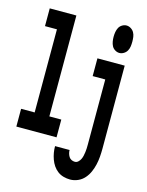

<svg xmlns="http://www.w3.org/2000/svg" viewBox="-141 -840 882 1149"><g transform="rotate(15 300.0 -266.0)"><path d="M497 -585Q483 -585 470 -593Q457 -601 450.5 -613.5Q444 -626 441.5 -640.5Q439 -655 439 -670Q439 -685 441.5 -699.5Q444 -714 450.5 -726.5Q457 -739 470 -747Q483 -755 497 -755Q511 -755 524 -747Q537 -739 544 -726.5Q551 -714 553 -699.5Q555 -685 555 -670Q555 -655 553 -640.5Q551 -626 544 -613.5Q537 -601 524 -593Q511 -585 497 -585ZM16 0V-110H100V-625H26V-735H191V-110H265V0ZM408 223Q388 223 367.5 217.5Q347 212 330.5 199.5Q314 187 302.5 170Q291 153 284 133.5Q277 114 273.5 94Q270 74 270 53H360Q360 64 363 74.5Q366 85 371.5 94Q377 103 387 108Q397 113 408 113Q420 113 429 104.5Q438 96 443 85.5Q448 75 450.5 63.5Q453 52 454.5 40.5Q456 29 456.5 17.5Q457 6 457 -6V-410H379V-520H548V-6Q548 19 546 44.5Q544 70 538.5 94Q533 118 523 141Q513 164 496.5 183Q480 202 456.5 212.5Q433 223 408 223Z"/></g></svg>

Font: Iosevka HT Extrabold Extended
Style: Regular
Weight: 800
Width: 7
Monospace: yes
Designer: Belleve Invis
Foundry: Belleve Invis
Version: Version 32.3.0; ttfautohint (v1.8.4)